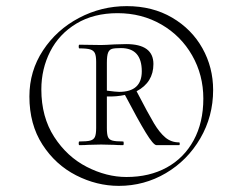

<svg xmlns="http://www.w3.org/2000/svg" viewBox="-20 -745 792 627"><path d="M676 -451Q676 -365 634 -293Q592 -221 521.5 -179.5Q451 -138 368 -138Q296 -138 228.5 -172.5Q161 -207 118.5 -273Q76 -339 76 -430Q76 -513 120.5 -580.5Q165 -648 238 -686.5Q311 -725 394 -725Q478 -725 542 -687.5Q606 -650 641 -587.5Q676 -525 676 -451ZM644 -423Q644 -500 607.5 -564Q571 -628 507 -665Q443 -702 364 -702Q286 -702 229.5 -668Q173 -634 144 -577Q115 -520 115 -453Q115 -363 157 -298Q199 -233 263.5 -200Q328 -167 393 -167Q468 -167 524.5 -198Q581 -229 612.5 -287Q644 -345 644 -423ZM565 -271H491Q481 -271 456 -312Q431 -353 388 -435Q361 -429 329 -430V-327Q329 -307 332.5 -298Q336 -289 347 -286Q358 -283 382 -283Q384 -283 384 -277Q384 -271 382 -271Q364 -271 353 -272L310 -273L268 -272Q257 -271 239 -271Q237 -271 237 -277Q237 -283 239 -283Q264 -283 275 -286Q286 -289 290 -298Q294 -307 294 -327V-543Q294 -562 290 -571Q286 -580 275 -583.5Q264 -587 239 -587Q237 -587 237 -593Q237 -599 239 -599L310 -598Q322 -598 354 -600L392 -601Q481 -601 481 -536Q481 -476 426 -447Q465 -372 483 -342Q501 -312 520 -296Q539 -280 565 -280Q567 -280 567 -275.5Q567 -271 565 -271ZM369 -445Q443 -445 443 -512Q443 -588 375 -588Q355 -588 346 -585.5Q337 -583 333 -573Q329 -563 329 -540V-449Q359 -445 369 -445Z"/></svg>

Font: Cormorant Infant Light
Style: Regular
Weight: 300
Designer: Christian Thalmann (Catharsis Fonts)
Version: Version 3.000